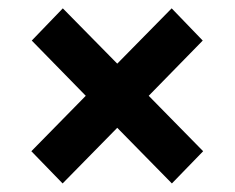

<svg xmlns="http://www.w3.org/2000/svg" viewBox="-20 -481 562 460"><path d="M185.5 -251.5 55.1 -118.7 130 -41.5 260.9 -174.8 391.8 -41.5 466.7 -118.7 336.3 -251.5 465.7 -383.8 391.3 -461 260.9 -328.5 130.5 -461 56.1 -383.8Z"/></svg>

Font: Vazirmatn NL
Style: Regular
Weight: 400
Designer: Saber Rastikerdar
Foundry: Saber Rastikerdar
Version: Version 33.003